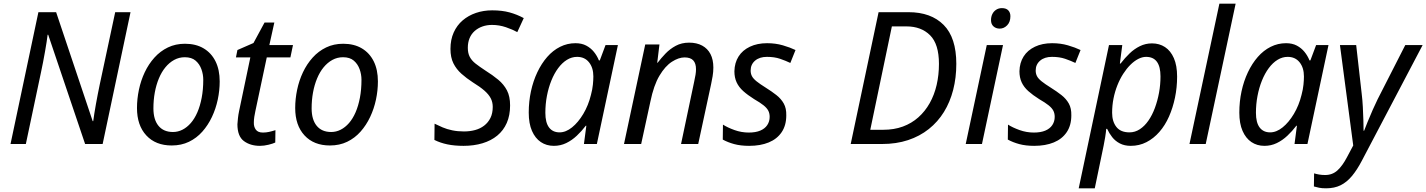

<svg xmlns="http://www.w3.org/2000/svg" viewBox="-20 -780 7726 1040"><path d="M37 0 188 -714H284L482 -124H485Q487 -142 491 -165.5Q495 -189 499.5 -215.5Q504 -242 509.5 -269Q515 -296 520 -321L604 -714H687L536 0H441L241 -592H238Q236 -576 232.5 -552.5Q229 -529 224 -501.5Q219 -474 213.5 -444.5Q208 -415 202 -388L120 0Z M910 8Q823 8 772.5 -46.5Q722 -101 722 -195Q722 -244 732.5 -294Q743 -344 764 -388.5Q785 -433 816.5 -468Q848 -503 889.5 -523Q931 -543 982 -543Q1041 -543 1083 -518Q1125 -493 1147.5 -447.5Q1170 -402 1170 -339Q1170 -290 1159.5 -240.5Q1149 -191 1128 -146.5Q1107 -102 1076 -67Q1045 -32 1003.5 -12Q962 8 910 8ZM917 -65Q944 -65 968.5 -77.5Q993 -90 1013.5 -113.5Q1034 -137 1049 -171.5Q1064 -206 1072.5 -250.5Q1081 -295 1081 -348Q1081 -377 1071 -405Q1061 -433 1039.5 -451.5Q1018 -470 981 -470Q950 -470 923.5 -455.5Q897 -441 876 -415.5Q855 -390 840.5 -355Q826 -320 818.5 -279Q811 -238 811 -193Q811 -132 838.5 -98.5Q866 -65 917 -65Z M1388 10Q1336 10 1301 -16Q1266 -42 1266 -107Q1267 -122 1269 -140.5Q1271 -159 1275 -178L1336 -469H1258L1266 -509L1353 -547L1413 -658H1466L1439 -536H1567L1553 -469H1425L1363 -177Q1360 -164 1357.5 -147.5Q1355 -131 1355 -117Q1354 -94 1365.5 -78Q1377 -62 1404 -62Q1421 -62 1437 -65.5Q1453 -69 1472 -75L1471 -8Q1459 -2 1434.5 4Q1410 10 1388 10Z M1767 8Q1680 8 1629.5 -46.5Q1579 -101 1579 -195Q1579 -244 1589.5 -294Q1600 -344 1621 -388.5Q1642 -433 1673.5 -468Q1705 -503 1746.5 -523Q1788 -543 1839 -543Q1898 -543 1940 -518Q1982 -493 2004.5 -447.5Q2027 -402 2027 -339Q2027 -290 2016.5 -240.5Q2006 -191 1985 -146.5Q1964 -102 1933 -67Q1902 -32 1860.5 -12Q1819 8 1767 8ZM1774 -65Q1801 -65 1825.5 -77.5Q1850 -90 1870.5 -113.5Q1891 -137 1906 -171.5Q1921 -206 1929.5 -250.5Q1938 -295 1938 -348Q1938 -377 1928 -405Q1918 -433 1896.5 -451.5Q1875 -470 1838 -470Q1807 -470 1780.5 -455.5Q1754 -441 1733 -415.5Q1712 -390 1697.5 -355Q1683 -320 1675.5 -279Q1668 -238 1668 -193Q1668 -132 1695.5 -98.5Q1723 -65 1774 -65Z M2491 10Q2442 10 2403.5 2Q2365 -6 2333 -22L2334 -110Q2354 -100 2377.5 -90Q2401 -80 2430 -74Q2459 -68 2493 -68Q2525 -68 2553 -75.5Q2581 -83 2602.5 -99.5Q2624 -116 2636.5 -141Q2649 -166 2649 -201Q2649 -227 2638 -248Q2627 -269 2603.5 -289.5Q2580 -310 2541 -334Q2507 -356 2479.5 -380.5Q2452 -405 2436 -437Q2420 -469 2420 -515Q2420 -565 2437.5 -604Q2455 -643 2486 -669.5Q2517 -696 2558 -710Q2599 -724 2646 -724Q2699 -724 2739.5 -713Q2780 -702 2817 -682L2782 -606Q2757 -620 2720.5 -632.5Q2684 -645 2645 -645Q2617 -645 2593 -636.5Q2569 -628 2551 -612Q2533 -596 2523.5 -573Q2514 -550 2514 -521Q2514 -492 2524.5 -472Q2535 -452 2556 -435.5Q2577 -419 2609 -398Q2649 -373 2679 -348Q2709 -323 2726 -290.5Q2743 -258 2743 -209Q2743 -155 2725 -114Q2707 -73 2673.5 -45.5Q2640 -18 2593.5 -4Q2547 10 2491 10Z M2980 10Q2940 10 2909.5 -10.5Q2879 -31 2861.5 -71Q2844 -111 2844 -170Q2844 -230 2856 -285.5Q2868 -341 2890.5 -388.5Q2913 -436 2944 -471.5Q2975 -507 3014 -526.5Q3053 -546 3097 -546Q3131 -546 3155.5 -533Q3180 -520 3197 -499Q3214 -478 3224 -453H3229L3260 -536H3327L3213 0H3143L3156 -99H3153Q3131 -70 3104.5 -45Q3078 -20 3047 -5Q3016 10 2980 10ZM3011 -63Q3045 -63 3078.5 -90Q3112 -117 3139.5 -163Q3167 -209 3181 -266Q3189 -296 3191.5 -321.5Q3194 -347 3194 -366Q3194 -413 3170.5 -442.5Q3147 -472 3106 -472Q3077 -472 3051 -456Q3025 -440 3003.5 -411Q2982 -382 2966.5 -343.5Q2951 -305 2942.5 -260.5Q2934 -216 2934 -169Q2934 -116 2954 -89.5Q2974 -63 3011 -63Z M3360 0 3475 -539H3552L3540 -440H3542Q3561 -465 3585 -490Q3609 -515 3640.5 -532Q3672 -549 3713 -549Q3754 -549 3783.5 -533Q3813 -517 3828.5 -487Q3844 -457 3844 -414Q3844 -391 3840 -367Q3836 -343 3832 -325L3762 0H3669L3740 -337Q3745 -360 3747.5 -375.5Q3750 -391 3750 -405Q3750 -437 3735 -453Q3720 -469 3688 -469Q3656 -469 3619.5 -445.5Q3583 -422 3552 -370Q3521 -318 3503 -230L3453 0Z M4038 10Q3992 10 3957 0.5Q3922 -9 3895 -24L3896 -105Q3921 -89 3958.5 -75.5Q3996 -62 4036 -62Q4073 -62 4098 -72.5Q4123 -83 4136 -102.5Q4149 -122 4149 -147Q4149 -166 4141.5 -180.5Q4134 -195 4116 -209.5Q4098 -224 4065 -243Q4030 -265 4006 -286.5Q3982 -308 3970 -334Q3958 -360 3958 -394Q3959 -440 3980.5 -474Q4002 -508 4042 -527Q4082 -546 4135 -546Q4181 -546 4220.5 -534.5Q4260 -523 4289 -509L4261 -439Q4236 -451 4205.5 -461.5Q4175 -472 4134 -472Q4094 -472 4070 -451.5Q4046 -431 4046 -398Q4046 -381 4053 -367.5Q4060 -354 4078 -339.5Q4096 -325 4128 -305Q4160 -285 4185.5 -265Q4211 -245 4225.5 -219Q4240 -193 4239 -155Q4239 -101 4214 -64Q4189 -27 4144 -8.5Q4099 10 4038 10Z M4588 0 4739 -714H4901Q5023 -714 5091.5 -645Q5160 -576 5160 -434Q5160 -359 5143 -293Q5126 -227 5093 -173.5Q5060 -120 5011 -81Q4962 -42 4898.5 -21Q4835 0 4758 0ZM4764 -77Q4823 -77 4870.5 -94.5Q4918 -112 4954.5 -144.5Q4991 -177 5016 -221.5Q5041 -266 5053.5 -320Q5066 -374 5066 -434Q5066 -541 5018 -589Q4970 -637 4890 -637H4811L4694 -77Z M5211 0 5325 -536H5413L5299 0ZM5395 -625Q5375 -625 5361.5 -637Q5348 -649 5348 -671Q5348 -689 5355 -703.5Q5362 -718 5375.5 -727Q5389 -736 5407 -736Q5430 -736 5441.5 -724Q5453 -712 5453 -692Q5453 -661 5435.5 -643Q5418 -625 5395 -625Z M5582 10Q5536 10 5501 0.5Q5466 -9 5439 -24L5440 -105Q5465 -89 5502.5 -75.5Q5540 -62 5580 -62Q5617 -62 5642 -72.5Q5667 -83 5680 -102.5Q5693 -122 5693 -147Q5693 -166 5685.5 -180.5Q5678 -195 5660 -209.5Q5642 -224 5609 -243Q5574 -265 5550 -286.5Q5526 -308 5514 -334Q5502 -360 5502 -394Q5503 -440 5524.5 -474Q5546 -508 5586 -527Q5626 -546 5679 -546Q5725 -546 5764.5 -534.5Q5804 -523 5833 -509L5805 -439Q5780 -451 5749.5 -461.5Q5719 -472 5678 -472Q5638 -472 5614 -451.5Q5590 -431 5590 -398Q5590 -381 5597 -367.5Q5604 -354 5622 -339.5Q5640 -325 5672 -305Q5704 -285 5729.5 -265Q5755 -245 5769.5 -219Q5784 -193 5783 -155Q5783 -101 5758 -64Q5733 -27 5688 -8.5Q5643 10 5582 10Z M5823 240 5987 -536H6059L6046 -436H6050Q6073 -466 6098.5 -490.5Q6124 -515 6154.5 -530Q6185 -545 6220 -545Q6260 -545 6290.5 -525Q6321 -505 6338.5 -465Q6356 -425 6356 -365Q6356 -306 6344.5 -251Q6333 -196 6312 -148.5Q6291 -101 6260 -65.5Q6229 -30 6190 -10Q6151 10 6105 10Q6071 10 6046 -3Q6021 -16 6004.5 -37Q5988 -58 5977 -82H5972Q5971 -66 5966.5 -37.5Q5962 -9 5958 9L5910 240ZM6098 -63Q6128 -63 6154 -80Q6180 -97 6200.5 -126.5Q6221 -156 6235.5 -195Q6250 -234 6258 -277.5Q6266 -321 6266 -366Q6266 -419 6246.5 -445.5Q6227 -472 6188 -472Q6167 -472 6145 -460.5Q6123 -449 6102.5 -428.5Q6082 -408 6064 -380Q6046 -352 6032.5 -318Q6019 -284 6011.5 -246.5Q6004 -209 6004 -169Q6004 -122 6027 -92.5Q6050 -63 6098 -63Z M6423 0 6585 -760H6673L6511 0Z M6829 10Q6789 10 6758.5 -10.5Q6728 -31 6710.5 -71Q6693 -111 6693 -170Q6693 -230 6705 -285.5Q6717 -341 6739.5 -388.5Q6762 -436 6793 -471.5Q6824 -507 6863 -526.5Q6902 -546 6946 -546Q6980 -546 7004.5 -533Q7029 -520 7046 -499Q7063 -478 7073 -453H7078L7109 -536H7176L7062 0H6992L7005 -99H7002Q6980 -70 6953.5 -45Q6927 -20 6896 -5Q6865 10 6829 10ZM6860 -63Q6894 -63 6927.5 -90Q6961 -117 6988.5 -163Q7016 -209 7030 -266Q7038 -296 7040.5 -321.5Q7043 -347 7043 -366Q7043 -413 7019.5 -442.5Q6996 -472 6955 -472Q6926 -472 6900 -456Q6874 -440 6852.5 -411Q6831 -382 6815.5 -343.5Q6800 -305 6791.5 -260.5Q6783 -216 6783 -169Q6783 -116 6803 -89.5Q6823 -63 6860 -63Z M7163 240Q7140 240 7125.5 237Q7111 234 7097 230L7098 159Q7111 163 7126 165.5Q7141 168 7158 168Q7197 168 7224.5 143Q7252 118 7277 70L7310 8L7238 -536H7326L7356 -271Q7360 -239 7362 -200.5Q7364 -162 7365 -127.5Q7366 -93 7366 -72H7369Q7375 -88 7388 -120Q7401 -152 7416 -186Q7431 -220 7442 -242L7592 -536H7686L7357 90Q7331 140 7303 173.5Q7275 207 7241.5 223.5Q7208 240 7163 240Z"/></svg>

Font: Noto Sans Display
Style: Italic
Weight: 400
Italic angle: -12°
Designer: Monotype Design Team
Foundry: Monotype Imaging Inc.
Version: Version 2.003